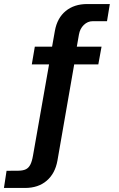

<svg xmlns="http://www.w3.org/2000/svg" viewBox="-66 -760 589 951"><path d="M421 -441H301.5L218.5 35.5Q207 99.5 165.2 135.2Q123.5 171 57.5 171H-46.5L-33.5 86L26.5 85.5Q49 85 62.5 78.2Q76 71.5 84.2 55.5Q92.5 39.5 97.5 10.5L177 -441H91.5L106.5 -529H192L206 -608Q217.5 -671 259.5 -705.5Q301.5 -740 366 -740H478L464 -655H393Q368.5 -655 349.2 -636.5Q330 -618 325 -589L314.5 -529H437Z"/></svg>

Font: 1883 Sans SemiBold
Style: Regular
Weight: 600
Designer: 1883 Sans project is a fork of Public Sans.
Version: Version 1.009